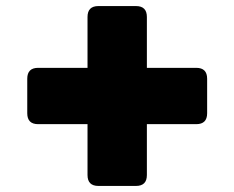

<svg xmlns="http://www.w3.org/2000/svg" viewBox="-20 -677 774 634"><path d="M106 -267Q70 -267 70 -303V-417Q70 -453 106 -453H269V-621Q269 -657 305 -657H429Q465 -657 465 -621V-453H628Q664 -453 664 -417V-303Q664 -267 628 -267H465V-99Q465 -63 429 -63H305Q269 -63 269 -99V-267Z"/></svg>

Font: Bungee Tint
Style: Regular
Weight: 400
Designer: David Jonathan Ross
Foundry: David Jonathan Ross
Version: Version 2.001